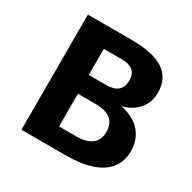

<svg xmlns="http://www.w3.org/2000/svg" viewBox="-152 -831 981 982"><g transform="rotate(30 338.5 -340.0)"><path d="M635 -185Q635 -95 564 -47.5Q493 0 356 0H95V-680H356Q480 -680 542.5 -639Q605 -598 605 -512Q605 -457 572 -416.5Q539 -376 477 -360Q554 -345 594.5 -298.5Q635 -252 635 -185ZM253 -569V-415H356Q447 -415 447 -493Q447 -534 424 -551.5Q401 -569 356 -569ZM477 -207Q477 -304 356 -304H253V-111H356Q414 -111 445.5 -135Q477 -159 477 -207Z"/></g></svg>

Font: Martel Sans ExtraBold
Style: Regular
Weight: 800
Designer: Dan Reynolds and Mathieu Réguer
Foundry: Dan Reynolds and Mathieu Réguer
Version: Version 1.002; ttfautohint (v1.1) -l 5 -r 5 -G 72 -x 0 -D la